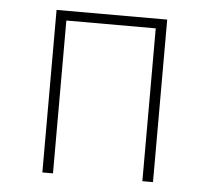

<svg xmlns="http://www.w3.org/2000/svg" viewBox="-43 -566 667 612"><g transform="rotate(5 290.5 -260.0)"><path d="M434 -489H148V0H114V-520H468V0H434Z"/></g></svg>

Font: FiraGO UltraLight
Style: Regular
Weight: 200
Designer: bBox Type
Foundry: bBox Type GmbH
Version: Version 1.001